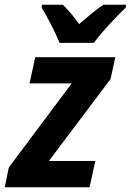

<svg xmlns="http://www.w3.org/2000/svg" viewBox="-49 -786 549 806"><path d="M-29 0 -12 -83 252 -436H75L99 -546H435L415 -454L156 -110H351L327 0ZM201 -606Q188 -639 166 -681.5Q144 -724 126 -754L127 -766H215Q230 -752 248.5 -730Q267 -708 283 -685Q311 -709 335.5 -729Q360 -749 385 -766H480L479 -754Q461 -737 435 -710Q409 -683 384.5 -655Q360 -627 345 -606Z"/></svg>

Font: Noto Sans SemiCondensed
Style: Bold Italic
Weight: 700
Width: 4
Italic angle: -12°
Designer: Monotype Design Team
Foundry: Monotype Imaging Inc.
Version: Version 2.013; ttfautohint (v1.8.4.7-5d5b)